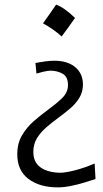

<svg xmlns="http://www.w3.org/2000/svg" viewBox="-20 -600 449 841"><path d="M225.8 -579.8Q264 -565.3 308.5 -521.3Q279.5 -479.4 250 -440.2Q231.7 -456.8 211.1 -471.3Q190.4 -485.8 168.4 -497.7Q183.4 -518.1 197.1 -538.2Q210.8 -558.3 225.8 -579.8ZM233.4 220.7Q153.8 220.7 104.7 183.8Q55.7 147 55.7 75.7Q55.7 27.8 76.4 -7.3Q97.2 -42.5 127.9 -69.3Q158.7 -96.2 189 -118.2Q224.6 -144 251.2 -169.4Q277.8 -194.8 277.8 -227.1Q277.8 -263.2 255.1 -276.6Q232.4 -290 202.1 -290.5Q189.5 -290.5 171.1 -286.1Q152.8 -281.7 139.6 -277.8L135.3 -324.2Q150.9 -327.1 174.6 -330.6Q198.2 -334 217.3 -334Q276.4 -334 309.8 -305.7Q343.3 -277.3 343.3 -230Q343.3 -197.3 327.6 -171.6Q312 -146 287.4 -125Q262.7 -104 235.4 -84Q208 -64 182.9 -42.2Q157.7 -20.5 141.8 5.6Q126 31.7 126 65.4Q126 110.4 157.5 133.1Q189 155.8 244.1 156.7Q265.1 156.7 306.4 146.5Q347.7 136.2 394.5 116.2L398.4 184.1Q377.9 190.9 349.1 199.7Q320.3 208.5 289.8 214.6Q259.3 220.7 233.4 220.7Z"/></svg>

Font: Pinar DS1 Regular
Style: Regular
Weight: 400
Designer: Amin Abedi
Version: Version 3.000